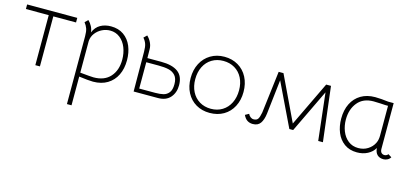

<svg xmlns="http://www.w3.org/2000/svg" viewBox="-65 -974 3625 1698"><g transform="rotate(15 1748.0 -125.0)"><path d="M228 -458H19V-500H478V-458H270V0H228Z M1000 -251Q1000 -174 971.5 -115.5Q943 -57 888.5 -24Q834 9 758 9Q718 9 629 -3V260H587V-361Q587 -405 578 -430.5Q569 -456 550 -480L578 -507Q599 -487 612.5 -461Q626 -435 628 -407Q649 -458 690.5 -481.5Q732 -505 787 -505Q856 -505 904 -471Q952 -437 976 -379.5Q1000 -322 1000 -251ZM958 -245Q958 -305 938 -355.5Q918 -406 879.5 -436.5Q841 -467 790 -467Q751 -467 715.5 -449.5Q680 -432 656 -400.5Q632 -369 629 -329V-39Q729 -29 753 -29Q852 -29 905 -88.5Q958 -148 958 -245Z M1502 -157Q1502 -89 1463 -44.5Q1424 0 1351 0H1128L1126 -364Q1126 -408 1117 -434Q1108 -460 1088 -483L1116 -510Q1140 -487 1154 -457.5Q1168 -428 1168 -397L1169 -317H1296Q1397 -317 1449.5 -278.5Q1502 -240 1502 -157ZM1460 -155Q1460 -208 1436 -235Q1412 -262 1374 -270.5Q1336 -279 1282 -279H1169V-38H1315Q1359 -38 1389.5 -45.5Q1420 -53 1440 -78.5Q1460 -104 1460 -155Z M1584 -246Q1584 -322 1614.5 -380.5Q1645 -439 1700 -472Q1755 -505 1826 -505Q1897 -505 1952 -472.5Q2007 -440 2037.5 -381.5Q2068 -323 2068 -247Q2068 -172 2037.5 -113.5Q2007 -55 1952 -23Q1897 9 1825 9Q1754 9 1699.5 -23Q1645 -55 1614.5 -113Q1584 -171 1584 -246ZM2026 -251Q2026 -315 2001 -364Q1976 -413 1930.5 -440Q1885 -467 1826 -467Q1767 -467 1721.5 -439.5Q1676 -412 1651 -362Q1626 -312 1626 -247Q1626 -183 1651 -133.5Q1676 -84 1721.5 -56.5Q1767 -29 1826 -29Q1885 -29 1930.5 -57Q1976 -85 2001 -135.5Q2026 -186 2026 -251Z M2132 -55 2166 -74Q2173 -58 2186.5 -47.5Q2200 -37 2216 -37Q2244 -37 2255.5 -54.5Q2267 -72 2275 -115L2322 -500H2366L2561 -91L2757 -500H2801L2861 0H2818L2769 -432L2579 -36H2544L2354 -431L2318 -116Q2311 -59 2288.5 -27Q2266 5 2219 5Q2190 5 2168.5 -9Q2147 -23 2132 -55Z M3480 -28Q3470 -11 3452.5 -2Q3435 7 3416 7Q3380 7 3359 -13.5Q3338 -34 3335 -74Q3314 -36 3271 -13.5Q3228 9 3174 9Q3105 9 3057.5 -25.5Q3010 -60 2986.5 -117.5Q2963 -175 2963 -245Q2963 -323 2992 -381.5Q3021 -440 3075.5 -472.5Q3130 -505 3205 -505Q3228 -505 3263.5 -502.5Q3299 -500 3326 -496H3376V-78Q3376 -54 3387 -42.5Q3398 -31 3416 -31Q3425 -31 3434.5 -36Q3444 -41 3448 -48ZM3334 -460Q3318 -459 3262 -463L3201 -465Q3106 -465 3055.5 -403Q3005 -341 3005 -247Q3005 -191 3024.5 -141.5Q3044 -92 3082.5 -61.5Q3121 -31 3175 -31Q3224 -31 3262 -55Q3300 -79 3319 -117Q3334 -147 3334 -186Z"/></g></svg>

Font: Bellota Light
Style: Regular
Weight: 300
Designer: Kemie Guaida
Foundry: Kemie Guaida
Version: Version 4.001